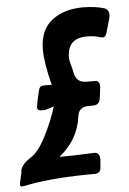

<svg xmlns="http://www.w3.org/2000/svg" viewBox="-106 -772 541 805"><g transform="rotate(-5 164.0 -370.0)"><path d="M-38 -8H-40H-42Q-44 -7 -46 -7Q-54 -7 -54 -17Q-54 -23 -53 -24Q-47 -52 -44 -63L-43 -72L-44 -71Q-38 -101 -1 -123H-2Q32 -142 65 -206.5Q98 -271 116 -330Q81 -318 77 -318H63Q45 -318 45 -334Q45 -336 47 -344Q49 -355 53.5 -375Q58 -395 60 -403Q64 -421 81 -421H115Q91 -514 91 -571Q91 -653 142 -693Q193 -733 273 -733Q324 -733 364 -721H363Q382 -715 382 -690Q382 -686 380 -678L363 -619Q357 -600 347 -600Q346 -600 334 -602Q313 -610 279 -610Q197 -610 197 -528Q197 -514 207 -481Q211 -464 212 -458Q221 -421 262 -421H299Q317 -421 317 -395L311 -348Q308 -319 280 -319H262Q221 -319 215 -282Q204 -184 121 -117Q180 -117 240 -120L268 -121Q291 -121 291 -92L289 -64Q289 -33 263 -33H257Q97 -33 -12 -13Q-31 -9 -38 -8Z"/></g></svg>

Font: Bangerz Fix
Style: Regular
Weight: 400
Designer: vernon adams
Foundry: Vernon Adams
Version: Version 2.10;December 28, 2023;FontCreator 13.0.0.2683 64-bi